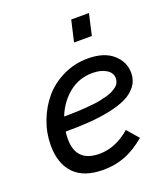

<svg xmlns="http://www.w3.org/2000/svg" viewBox="-130 -781 765 880"><g transform="rotate(-20 253.0 -341.0)"><path d="M406.2 -689.9 382.8 -586.4H295.9L319.8 -689.9ZM494.6 -365.7Q494.6 -330.1 474.6 -303.5Q454.6 -276.9 420.9 -260.3Q387.2 -243.7 337.9 -233.4Q288.6 -223.1 236.3 -219.5Q184.1 -215.8 120.1 -215.8Q117.7 -195.3 117.7 -180.2Q117.7 -66.9 232.4 -66.9Q310.5 -66.9 381.8 -128.4L430.2 -72.3Q381.3 -30.8 331.5 -11.2Q281.7 8.3 224.6 8.3Q128.4 8.3 81.3 -41.3Q34.2 -90.8 34.2 -179.2Q34.2 -239.7 55.9 -296.9Q77.6 -354 115.2 -398.2Q152.8 -442.4 209 -469.2Q265.1 -496.1 329.1 -496.1Q408.2 -496.1 451.4 -458.3Q494.6 -420.4 494.6 -365.7ZM326.7 -426.3Q260.7 -426.3 211.4 -386.2Q162.1 -346.2 137.2 -283.2Q156.7 -283.2 168.7 -283.4Q180.7 -283.7 203.1 -284.4Q225.6 -285.2 241 -286.6Q256.3 -288.1 278.1 -290Q299.8 -292 314.9 -295.4Q330.1 -298.8 347.9 -303.2Q365.7 -307.6 377.4 -313.7Q389.2 -319.8 399.4 -327.4Q409.7 -335 414.8 -345.2Q419.9 -355.5 419.9 -367.2Q419.9 -394 393.6 -410.2Q367.2 -426.3 326.7 -426.3Z"/></g></svg>

Font: HK Grotesk Medium Legacy Italic
Style: Regular
Weight: 500
Italic angle: -13°
Designer: Alfredo Marco Pradil
Foundry: Hanken Design Co.
Version: Version 2.022;PS 002.022;hotconv 1.0.88;makeotf.lib2.5.64775